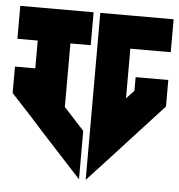

<svg xmlns="http://www.w3.org/2000/svg" viewBox="-48 -727 678 726"><g transform="rotate(5 291.0 -364.0)"><path d="M0 -680.7V-555.7H77.1V-450.2H0V-349.6L77.1 -266.6L85.9 -256.8L129.9 -208L206.1 -125L278.3 -46.9V-230.5L201.2 -314.5V-555.7H278.3V-680.7ZM303.7 -680.7V-555.7V-230.5V-46.9L376 -125L582 -349.6V-450.2H458V-398.4L428.7 -367.2V-555.7H582V-680.7H428.7Z"/></g></svg>

Font: Puffy Slushy
Style: Regular
Weight: 400
Designer: Intuisi Creative
Foundry: Intuisi Creative
Version: Version 001.000